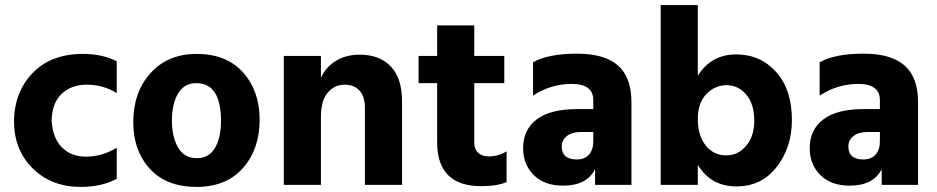

<svg xmlns="http://www.w3.org/2000/svg" viewBox="-20 -727 3685 755"><path d="M183 -252Q187 -185 223 -148Q259 -111 318 -111Q381 -111 439 -146V-24Q380 8 297 8Q183 8 109 -64.5Q35 -137 35 -252Q37 -366 109 -440.5Q181 -515 306 -515Q383 -515 439 -486V-361Q386 -394 321 -394Q260 -394 222 -357.5Q184 -321 183 -252Z M753 8Q634 8 569 -63.5Q504 -135 504 -247Q504 -364 572 -439.5Q640 -515 753 -515Q871 -515 936 -442Q1001 -369 1001 -256Q1001 -141 935.5 -66.5Q870 8 753 8ZM752 -400Q704 -400 680 -359Q656 -318 656 -253Q656 -188 680.5 -146.5Q705 -105 754 -105Q802 -105 825.5 -145.5Q849 -186 849 -251Q849 -400 752 -400Z M1242 -507V-421Q1261 -463 1300.5 -487.5Q1340 -512 1395 -512Q1473 -512 1517 -465.5Q1561 -419 1561 -329V0H1415V-302Q1415 -347 1394 -370.5Q1373 -394 1335 -394Q1295 -394 1268.5 -362.5Q1242 -331 1242 -268V0H1096V-507Z M1845 -400V-167Q1845 -140 1860.5 -126Q1876 -112 1901 -112Q1941 -112 1972 -132V-11Q1935 5 1872 5Q1699 5 1699 -168V-400H1626V-507H1699V-627H1845V-507H1963V-400Z M2313 -208H2266Q2229 -208 2209 -192Q2189 -176 2189 -151Q2189 -100 2248 -100Q2279 -100 2296 -119Q2313 -138 2313 -171ZM2076 -351V-482Q2136 -516 2249 -516Q2357 -516 2410 -469.5Q2463 -423 2463 -325V0H2320V-62Q2288 3 2194 3Q2120 3 2078.5 -39Q2037 -81 2037 -144Q2037 -217 2090.5 -257.5Q2144 -298 2249 -298H2313V-333Q2313 -397 2228 -397Q2146 -397 2076 -351Z M2836 -116Q2882 -116 2914 -153.5Q2946 -191 2946 -252Q2946 -318 2914.5 -355Q2883 -392 2837 -392Q2791 -392 2757.5 -357Q2724 -322 2724 -259Q2724 -194 2755 -155Q2786 -116 2836 -116ZM2724 -707V-429Q2776 -513 2875 -513Q2970 -513 3032 -444Q3094 -375 3094 -255Q3094 -148 3034.5 -71Q2975 6 2876 6Q2775 6 2724 -79V0H2578V-707Z M3440 -208H3393Q3356 -208 3336 -192Q3316 -176 3316 -151Q3316 -100 3375 -100Q3406 -100 3423 -119Q3440 -138 3440 -171ZM3203 -351V-482Q3263 -516 3376 -516Q3484 -516 3537 -469.5Q3590 -423 3590 -325V0H3447V-62Q3415 3 3321 3Q3247 3 3205.5 -39Q3164 -81 3164 -144Q3164 -217 3217.5 -257.5Q3271 -298 3376 -298H3440V-333Q3440 -397 3355 -397Q3273 -397 3203 -351Z"/></svg>

Font: Hind Bold
Style: Regular
Weight: 700
Designer: Manushi Parikh, Satya Rajpurohit
Foundry: Indian Type Foundry
Version: Version 1.201;PS 1.0;hotconv 1.0.78;makeotf.lib2.5.61930; tt